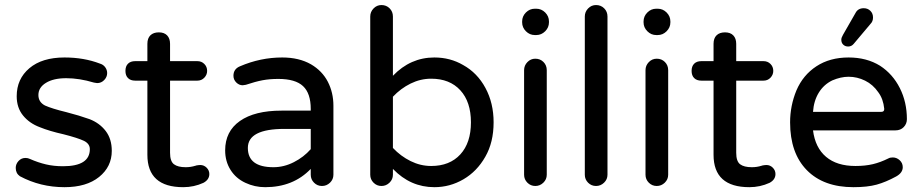

<svg xmlns="http://www.w3.org/2000/svg" viewBox="-20 -739 3691 769"><path d="M59.6 -33.2Q43 -44.9 43 -66.4Q43 -82 54.2 -94.2Q65.4 -106.4 82 -106.4Q91.8 -106.4 99.6 -102.5Q132.8 -87.9 164.1 -80.6Q195.3 -73.2 232.4 -73.2Q339.8 -73.2 339.8 -141.6Q339.8 -163.1 316.4 -174.8Q292 -186.5 234.4 -201.2Q177.7 -213.9 139.6 -229.5Q97.7 -245.1 72.3 -276.4Q46.9 -307.6 46.9 -353.5Q46.9 -422.9 97.7 -465.8Q148.4 -508.8 238.3 -508.8Q316.4 -508.8 379.9 -484.4Q393.6 -480.5 401.4 -469.7Q409.2 -459 409.2 -446.3Q409.2 -430.7 397.5 -418.5Q385.7 -406.2 369.1 -406.2L356.4 -408.2Q297.9 -425.8 245.1 -425.8Q194.3 -425.8 164.1 -407.2Q133.8 -388.7 133.8 -358.4Q133.8 -330.1 160.2 -316.4Q188.5 -303.7 245.1 -290Q297.9 -276.4 338.9 -261.7Q378.9 -246.1 403.3 -214.4Q427.7 -182.6 427.7 -134.8Q427.7 -71.3 377 -30.3Q326.2 10.7 238.3 10.7Q141.6 10.7 59.6 -33.2Z M570.3 -119.1V-416H521.5Q502.9 -416 492.7 -426.3Q482.4 -436.5 482.4 -455.1Q482.4 -473.6 492.7 -483.9Q502.9 -494.1 521.5 -494.1H570.3V-563.5Q570.3 -585.9 582.5 -597.7Q594.7 -609.4 616.2 -609.4Q637.7 -609.4 649.4 -597.2Q661.1 -585 661.1 -563.5V-494.1H770.5Q787.1 -494.1 798.3 -482.9Q809.6 -471.7 809.6 -455.1Q809.6 -439.5 798.3 -427.7Q787.1 -416 770.5 -416H661.1V-127Q661.1 -92.8 676.8 -81.1Q692.4 -69.3 723.6 -69.3Q744.1 -69.3 762.7 -75.2Q764.6 -75.2 765.6 -76.2Q775.4 -78.1 782.2 -78.1Q796.9 -78.1 807.6 -67.4Q818.4 -56.6 818.4 -42Q818.4 -19.5 794.9 -6.8Q756.8 10.7 713.9 10.7Q570.3 10.7 570.3 -119.1Z M962.9 -6.8Q924.8 -24.4 903.3 -58.6Q881.8 -92.8 881.8 -136.7Q881.8 -212.9 940.9 -254.4Q1000 -295.9 1107.4 -295.9H1224.6V-302.7Q1224.6 -365.2 1193.8 -394Q1163.1 -422.9 1094.7 -422.9Q1059.6 -422.9 1031.2 -417.5Q1002.9 -412.1 964.8 -399.4L952.1 -397.5Q937.5 -397.5 926.3 -408.7Q915 -419.9 915 -435.5Q915 -462.9 941.4 -473.6Q1023.4 -508.8 1110.4 -508.8Q1177.7 -508.8 1225.6 -481.4Q1270.5 -455.1 1293 -411.6Q1315.4 -368.2 1315.4 -315.4V-39.1Q1315.4 -20.5 1301.8 -7.3Q1288.1 5.9 1269.5 5.9Q1251 5.9 1237.8 -7.3Q1224.6 -20.5 1224.6 -39.1V-62.5Q1154.3 10.7 1042 10.7Q1000 10.7 962.9 -6.8ZM1075.2 -69.3Q1117.2 -69.3 1156.7 -89.4Q1196.3 -109.4 1224.6 -141.6V-222.7H1119.1Q972.7 -222.7 972.7 -146.5Q972.7 -69.3 1075.2 -69.3Z M1553.7 -62.5V-39.1Q1553.7 -20.5 1540 -7.3Q1526.4 5.9 1507.8 5.9Q1489.3 5.9 1476.1 -7.3Q1462.9 -20.5 1462.9 -39.1V-672.9Q1462.9 -691.4 1476.1 -705.1Q1489.3 -718.8 1507.8 -718.8Q1527.3 -718.8 1540.5 -705.6Q1553.7 -692.4 1553.7 -672.9V-435.5Q1624 -508.8 1719.7 -508.8Q1783.2 -508.8 1835 -478.5Q1891.6 -447.3 1924.3 -386.7Q1957 -326.2 1957 -249Q1957 -168.9 1923.8 -111.3Q1890.6 -52.7 1836.4 -21Q1782.2 10.7 1719.7 10.7Q1624 10.7 1553.7 -62.5ZM1707 -74.2Q1781.2 -74.2 1823.7 -120.6Q1866.2 -167 1866.2 -249Q1866.2 -331.1 1823.7 -377.4Q1781.2 -423.8 1707 -423.8Q1664.1 -423.8 1624.5 -404.3Q1585 -384.8 1553.7 -351.6V-146.5Q1585 -113.3 1624.5 -93.8Q1664.1 -74.2 1707 -74.2Z M2079.1 -39.1V-458Q2079.1 -476.6 2092.3 -490.2Q2105.5 -503.9 2124 -503.9Q2143.6 -503.9 2156.7 -490.7Q2169.9 -477.5 2169.9 -458V-39.1Q2169.9 -20.5 2156.2 -7.3Q2142.6 5.9 2124 5.9Q2105.5 5.9 2092.3 -7.3Q2079.1 -20.5 2079.1 -39.1ZM2071.3 -653.3Q2071.3 -673.8 2086.4 -689Q2101.6 -704.1 2122.1 -704.1H2127.9Q2148.4 -704.1 2163.6 -689Q2178.7 -673.8 2178.7 -653.3V-649.4Q2178.7 -628.9 2163.6 -613.8Q2148.4 -598.6 2127.9 -598.6H2122.1Q2101.6 -598.6 2086.4 -613.8Q2071.3 -628.9 2071.3 -649.4Z M2322.3 -39.1V-672.9Q2322.3 -691.4 2335.4 -705.1Q2348.6 -718.8 2367.2 -718.8Q2386.7 -718.8 2399.9 -705.6Q2413.1 -692.4 2413.1 -672.9V-39.1Q2413.1 -20.5 2399.4 -7.3Q2385.7 5.9 2367.2 5.9Q2348.6 5.9 2335.4 -7.3Q2322.3 -20.5 2322.3 -39.1Z M2565.4 -39.1V-458Q2565.4 -476.6 2578.6 -490.2Q2591.8 -503.9 2610.4 -503.9Q2629.9 -503.9 2643.1 -490.7Q2656.2 -477.5 2656.2 -458V-39.1Q2656.2 -20.5 2642.6 -7.3Q2628.9 5.9 2610.4 5.9Q2591.8 5.9 2578.6 -7.3Q2565.4 -20.5 2565.4 -39.1ZM2557.6 -653.3Q2557.6 -673.8 2572.8 -689Q2587.9 -704.1 2608.4 -704.1H2614.3Q2634.8 -704.1 2649.9 -689Q2665 -673.8 2665 -653.3V-649.4Q2665 -628.9 2649.9 -613.8Q2634.8 -598.6 2614.3 -598.6H2608.4Q2587.9 -598.6 2572.8 -613.8Q2557.6 -628.9 2557.6 -649.4Z M2837.9 -119.1V-416H2789.1Q2770.5 -416 2760.3 -426.3Q2750 -436.5 2750 -455.1Q2750 -473.6 2760.3 -483.9Q2770.5 -494.1 2789.1 -494.1H2837.9V-563.5Q2837.9 -585.9 2850.1 -597.7Q2862.3 -609.4 2883.8 -609.4Q2905.3 -609.4 2917 -597.2Q2928.7 -585 2928.7 -563.5V-494.1H3038.1Q3054.7 -494.1 3065.9 -482.9Q3077.1 -471.7 3077.1 -455.1Q3077.1 -439.5 3065.9 -427.7Q3054.7 -416 3038.1 -416H2928.7V-127Q2928.7 -92.8 2944.3 -81.1Q2960 -69.3 2991.2 -69.3Q3011.7 -69.3 3030.3 -75.2Q3032.2 -75.2 3033.2 -76.2Q3043 -78.1 3049.8 -78.1Q3064.5 -78.1 3075.2 -67.4Q3085.9 -56.6 3085.9 -42Q3085.9 -19.5 3062.5 -6.8Q3024.4 10.7 2981.4 10.7Q2837.9 10.7 2837.9 -119.1Z M3144.5 -249Q3144.5 -315.4 3169.9 -377Q3196.3 -438.5 3250 -473.6Q3303.7 -508.8 3378.9 -508.8Q3451.2 -508.8 3504.9 -475.6Q3555.7 -442.4 3584 -386.2Q3612.3 -330.1 3612.3 -261.7Q3612.3 -243.2 3599.6 -230Q3586.9 -216.8 3566.4 -216.8H3236.3Q3245.1 -147.5 3288.6 -110.8Q3332 -74.2 3406.2 -74.2Q3445.3 -74.2 3476.1 -81.5Q3506.8 -88.9 3538.1 -104.5Q3544.9 -108.4 3555.7 -108.4Q3571.3 -108.4 3583.5 -97.2Q3595.7 -85.9 3595.7 -69.3Q3595.7 -46.9 3569.3 -32.2Q3528.3 -9.8 3491.2 0.5Q3454.1 10.7 3398.4 10.7Q3278.3 10.7 3211.4 -57.6Q3144.5 -126 3144.5 -249ZM3509.8 -291Q3522.5 -291 3521.5 -303.7Q3517.6 -342.8 3498 -369.1Q3476.6 -400.4 3444.8 -416Q3413.1 -431.6 3378.9 -431.6Q3347.7 -431.6 3313.5 -417Q3279.3 -400.4 3259.3 -367.7Q3239.3 -335 3236.3 -291ZM3356.4 -599.6 3406.2 -686.5Q3416 -706.1 3439.5 -706.1Q3455.1 -706.1 3465.8 -695.8Q3476.6 -685.5 3476.6 -668.9Q3476.6 -653.3 3466.8 -643.6L3399.4 -563.5Q3390.6 -552.7 3377 -552.7Q3365.2 -552.7 3357.4 -560.1Q3349.6 -567.4 3349.6 -580.1Q3349.6 -587.9 3356.4 -599.6Z"/></svg>

Font: jf-openhuninn-2.0
Style: Regular
Weight: 400
Designer: [Kosugi Maru]
Designed by MOTOYA      

[Varela Round]
Joe Prince (Latin component); Avraham Cornfeld (Hebrew component)
Foundry: justfont CO.,LTD.
Version: 2.0